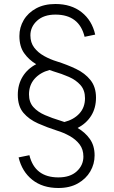

<svg xmlns="http://www.w3.org/2000/svg" viewBox="-20 -730 569 960"><path d="M453 47Q453 90 431.5 127Q410 164 369.5 187Q329 210 272 210Q193 210 141.5 169Q90 128 73 57L127 46Q154 157 272 157Q331 157 364 126.5Q397 96 397 53Q397 17 378 -8Q359 -33 328.5 -50Q298 -67 265 -77Q215 -93 170 -113Q125 -133 97 -166Q69 -199 69 -256Q69 -307 93 -346.5Q117 -386 161 -409Q124 -431 100.5 -464.5Q77 -498 77 -550Q77 -593 98.5 -629.5Q120 -666 160.5 -688Q201 -710 257 -710Q336 -710 388 -669Q440 -628 456 -557L403 -546Q376 -657 257 -657Q199 -657 165.5 -626.5Q132 -596 132 -553Q132 -517 151 -492Q170 -467 200.5 -450Q231 -433 264 -423Q315 -407 360 -385.5Q405 -364 432.5 -329.5Q460 -295 460 -242Q460 -190 436 -151.5Q412 -113 368 -90Q405 -69 429 -35.5Q453 -2 453 47ZM281 -127Q292 -124 302 -120Q349 -132 377 -162.5Q405 -193 405 -239Q405 -279 382.5 -304.5Q360 -330 324.5 -345.5Q289 -361 248 -373Q237 -376 227 -380Q180 -367 152.5 -335.5Q125 -304 125 -258Q125 -219 147 -194.5Q169 -170 205 -154.5Q241 -139 281 -127Z"/></svg>

Font: Haskoy Light
Style: Regular
Weight: 300
Designer: Ertekin Erdin
Foundry: Ertekin Erdin
Version: Version 2.000; ttfautohint (v1.8.4.7-5d5b)